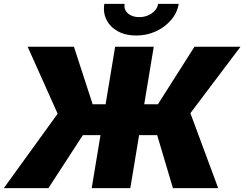

<svg xmlns="http://www.w3.org/2000/svg" viewBox="-49 -968 1258 988"><path d="M742.2 -727.5 621.6 0H422.9L543.5 -727.5ZM-29.3 0 247.6 -382.8 93.3 -727.5H331.5L427.7 -431.6H763.7L951.7 -727.5H1188.5L930.7 -385.7L1073.7 0H840.8L759.8 -272.5H377.4L200.2 0ZM651.9 -785.2Q597.2 -785.2 557.6 -806.9Q518.1 -828.6 499.3 -865.7Q480.5 -902.8 487.8 -948.2H592.3Q587.4 -918.9 608.9 -899.4Q630.4 -879.9 667.5 -879.9Q691.9 -879.9 712.9 -888.9Q733.9 -897.9 747.8 -913.3Q761.7 -928.7 764.6 -948.2H870.6Q863.3 -902.8 831.8 -865.7Q800.3 -828.6 753.4 -806.9Q706.5 -785.2 651.9 -785.2Z"/></svg>

Font: Inter 20pt Black
Style: Italic
Weight: 900
Italic angle: -9.3988°
Version: Version 4.001;git-66647c0bb